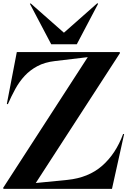

<svg xmlns="http://www.w3.org/2000/svg" viewBox="-20 -1208 814 1228"><path d="M176.2 -1186.2 388.8 -998.8 602.5 -1187.5 607.5 -1183.8 471.2 -925H307.5L171.2 -1183.8ZM0 -6.2 541.2 -842.5 331.2 -817.5Q266.2 -810 219.4 -785Q172.5 -760 138.1 -723.1Q103.8 -686.2 78.1 -639.4Q52.5 -592.5 30 -541.2L23.8 -543.8L87.5 -875H745L747.5 -868.8L208.8 -37.5L411.2 -57.5Q546.2 -71.2 633.8 -148.1Q721.2 -225 767.5 -351.2L773.8 -350L696.2 0H2.5Z"/></svg>

Font: Equateur
Style: Regular
Weight: 400
Designer: Ange Degheest & Eugénie Bidaut
Foundry: Velvetyne Type Foundry
Version: Version 1.000;FEAKit 1.0